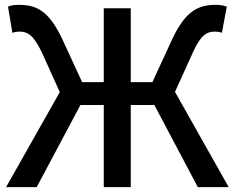

<svg xmlns="http://www.w3.org/2000/svg" viewBox="-20 -770 967 790"><path d="M921 0 700 -392 774 -555C807 -628 832 -640 865 -640C872 -640 884 -639 893 -635L913 -742C900 -749 882 -750 867 -750C795 -750 744 -724 691 -614L607 -432H518V-736H407V-432H318L234 -614C181 -723 132 -750 59 -750C43 -750 25 -749 13 -742L31 -635C42 -639 53 -640 60 -640C92 -640 117 -628 152 -555L226 -391L5 0H131L311 -338H407V0H518V-338H615L794 0Z"/></svg>

Font: Spoqa Han Sans Neo Medium
Style: Regular
Weight: 500
Designer: [Spoqa Han Sans Neo] Dong-huui Kim ___ Younghwa Kang ___ Yujin Lee ___ [Noto Sans] Ryoko NISHIZUKA ____ (kana & ideograp
Foundry: Spoqa (http://www.spoqa-han-sans.com)
Version: Version 1.100;hotconv 1.0.109;makeotfexe 2.5.65596